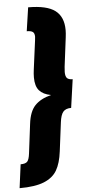

<svg xmlns="http://www.w3.org/2000/svg" viewBox="-115 -877 470 1053"><g transform="rotate(-5 120.0 -350.0)"><path d="M-34 12Q-7 12 3 1Q13 -10 17 -43L37 -204Q45 -272 76 -304.5Q107 -337 165 -352Q122 -360 101 -384Q80 -408 80 -456Q80 -476 83 -498L104 -658Q106 -674 106 -678Q106 -697 96.5 -704.5Q87 -712 63 -712L82 -842Q185 -842 230.5 -807.5Q276 -773 276 -700Q276 -682 273 -659L253 -500Q251 -478 251 -471Q251 -447 260 -437.5Q269 -428 291 -428L269 -272Q239 -272 225 -255.5Q211 -239 206 -198L186 -40Q178 25 155.5 63.5Q133 102 84 122Q35 142 -51 142Z"/></g></svg>

Font: Fira Sans Extra Condensed Black
Style: Italic
Weight: 900
Width: 3
Italic angle: -8°
Designer: Carrois Corporate & Edenspiekermann AG
Foundry: Carrois Corporate GbR & Edenspiekermann AG
Version: Version 4.203